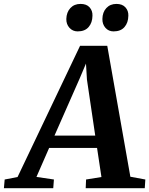

<svg xmlns="http://www.w3.org/2000/svg" viewBox="-94 -986 781 1006"><path d="M-73.5 0 -69.5 -45.5 -2 -58.5 325.5 -746H468L589 -60L667.5 -45.5L664.5 0H355L357 -45.5L437.5 -58.5L414.5 -211H163.5L97 -59L188.5 -45.5L185 0ZM191.5 -275.5H405L361.5 -569.5L356.5 -653L323.5 -575ZM313 -821.5Q287 -821.5 270 -840.2Q253 -859 253.5 -886.5Q254.5 -922 274.8 -943.8Q295 -965.5 328 -965.5Q359.5 -965.5 375.5 -947.5Q391.5 -929.5 390.5 -903.5Q390 -867 370.2 -844.2Q350.5 -821.5 313 -821.5ZM501 -821.5Q475 -821.5 458.5 -840.2Q442 -859 442.5 -886.5Q443 -922 463.2 -943.8Q483.5 -965.5 516 -965.5Q547 -965.5 563.2 -947.5Q579.5 -929.5 578.5 -903.5Q578 -867 558.2 -844.2Q538.5 -821.5 501 -821.5Z"/></svg>

Font: Merriweather 24pt
Style: Bold Italic
Weight: 700
Italic angle: -7.8°
Designer: Eben Sorkin
Foundry: Eben Sorkin
Version: Version 2.101